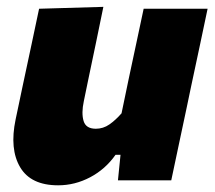

<svg xmlns="http://www.w3.org/2000/svg" viewBox="-20 -526 626 560"><path d="M149.5 14.5Q70 14.5 38.8 -38.2Q7.5 -91 25.5 -177.5Q30 -199.5 34.8 -221.5Q39.5 -243.5 45.5 -272.5Q61 -345 72 -396.5Q83 -448 94 -500.5L281.5 -506Q271 -454 260.2 -402.5Q249.5 -351 238 -296.5L224.5 -231Q217 -196 223.8 -173.2Q230.5 -150.5 259.5 -150.5Q281 -150.5 299 -163Q317 -175.5 334.5 -195.5L355.5 -296.5Q367.5 -351 377.5 -399.5Q387.5 -448 399 -500.5H585.5Q574.5 -448 563.5 -396.2Q552.5 -344.5 537 -272L525 -214.5Q512 -152.5 501.2 -102.5Q490.5 -52.5 479.5 0H324L331.5 -74.5H317Q287.5 -32.5 243 -9Q198.5 14.5 149.5 14.5Z"/></svg>

Font: Commissioner ExtraBold
Style: Italic
Weight: 800
Italic angle: -12°
Designer: Kostas Bartsokas
Foundry: Kostas Bartsokas
Version: Version 1.000; ttfautohint (v1.8.3)